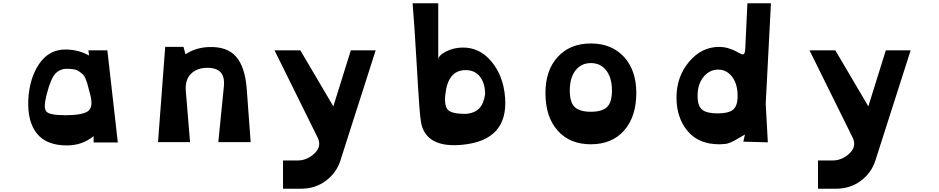

<svg xmlns="http://www.w3.org/2000/svg" viewBox="-20 -870 5746 1175"><path d="M390 20Q265 20 206.5 -52Q148 -124 153 -256Q159 -390 220 -479.5Q281 -569 385 -567Q465 -565 525 -530L521 -562H637L701 2H553V-37Q483 20 390 20ZM378 -165Q491 -165 522 -192.5Q553 -220 530 -299Q527 -309 521.5 -331Q516 -353 513 -363Q510 -373 503 -390Q496 -407 487 -415Q478 -423 465 -432.5Q452 -442 433 -445.5Q414 -449 389 -449Q348 -449 319.5 -420Q291 -391 265 -290Q244 -208 264.5 -186.5Q285 -165 378 -165Z M1490 -325 1514 0H1316L1350 -341Q1362 -455 1250 -455Q1186 -455 1149 -418.5Q1112 -382 1117 -316L1143 0H947L991 -583H1103L1115 -538Q1180 -580 1260 -582Q1370 -586 1425 -523Q1480 -460 1490 -325Z M2279 -562 2063 113Q2039 188 1974 236.5Q1909 285 1821 285H1712V112H1802Q1859 112 1905 68.5Q1951 25 1923 -30L1660 -562H1818L2020 -219L2127 -562Z M2809 16Q2611 35 2565 -89Q2554 -114 2546.5 -216Q2539 -318 2528 -511.5Q2517 -705 2505 -850H2662V-504Q2662 -530 2708 -554Q2754 -578 2809 -579Q2915 -581 2988 -493Q3061 -405 3071 -273Q3091 -11 2809 16ZM2829 -173Q2884 -177 2912.5 -206.5Q2941 -236 2949 -295Q2948 -363 2916.5 -402Q2885 -441 2830 -441Q2720 -441 2705 -289Q2698 -218 2723.5 -195.5Q2749 -173 2829 -173Z M3318 -301Q3318 -440 3393.5 -522Q3469 -604 3596 -604Q3723 -604 3798.5 -522Q3874 -440 3874 -301Q3874 -156 3799.5 -71.5Q3725 13 3596 13Q3467 13 3392.5 -71Q3318 -155 3318 -301ZM3725 -317Q3725 -394 3690 -439Q3655 -484 3596 -484Q3537 -484 3502 -439Q3467 -394 3467 -317Q3467 -242 3498 -214Q3529 -186 3596 -186Q3663 -186 3694 -214Q3725 -242 3725 -317Z M4382 13Q4255 13 4187.5 -68.5Q4120 -150 4120 -273Q4120 -400 4196.5 -491.5Q4273 -583 4381 -583Q4412 -583 4441.5 -573.5Q4471 -564 4487 -554.5Q4503 -545 4516 -539.5Q4529 -534 4534.5 -542Q4540 -550 4541 -575L4554 -850H4698L4666 -235L4679 1L4529 -3L4539 -47Q4529 -41 4511.5 -31Q4494 -21 4488 -17.5Q4482 -14 4470 -7.5Q4458 -1 4452.5 1Q4447 3 4437.5 6.5Q4428 10 4420.5 10.5Q4413 11 4403.5 12Q4394 13 4382 13ZM4494 -283Q4494 -356 4460.5 -400Q4427 -444 4375 -444Q4322 -444 4285.5 -399.5Q4249 -355 4249 -283Q4249 -222 4277 -199Q4305 -176 4372 -176Q4439 -176 4466.5 -199Q4494 -222 4494 -283Z M5553 -562 5337 113Q5313 188 5248 236.5Q5183 285 5095 285H4986V112H5076Q5133 112 5179 68.5Q5225 25 5197 -30L4934 -562H5092L5294 -219L5401 -562Z"/></svg>

Font: OpenDyslexic
Style: Bold
Weight: 800
Designer: Abbie Gonzalez
Version: Version 0.920;hotconv 1.0.109;makeotfexe 2.5.65596